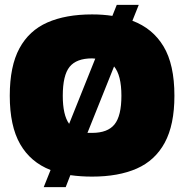

<svg xmlns="http://www.w3.org/2000/svg" viewBox="-20 -713 754 786"><path d="M159 53 187 -17Q105 -49 62.5 -123Q20 -197 20 -321Q20 -442 59.5 -515Q99 -588 174 -621Q249 -654 357 -654Q401 -654 440 -648L458 -693H548L522 -628Q605 -597 649.5 -523Q694 -449 694 -321Q694 -202 654.5 -129Q615 -56 540 -23Q465 10 357 10Q310 10 268 4L249 53ZM263 -206 370 -473Q367 -473 363.5 -473.5Q360 -474 357 -474Q293 -474 265 -439.5Q237 -405 237 -321Q237 -242 263 -206ZM338 -169H357Q421 -169 449 -204Q477 -239 477 -321Q477 -405 447 -441Z"/></svg>

Font: Kanit ExtraBold
Style: Regular
Weight: 800
Designer: Katatrad Team
Foundry: CadsonDemak
Version: Version 2.000; ttfautohint (v1.8.3)